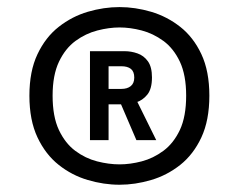

<svg xmlns="http://www.w3.org/2000/svg" viewBox="-20 -720 690 542"><path d="M317.5 -198.5Q273 -198.5 228 -211.8Q183 -225 145.8 -254.5Q108.5 -284 85.8 -332.2Q63 -380.5 63 -450Q63 -519 85.8 -567Q108.5 -615 145.8 -644.2Q183 -673.5 228 -686.8Q273 -700 317.5 -700Q361.5 -700 406.5 -686.8Q451.5 -673.5 488.8 -644.2Q526 -615 548.5 -567Q571 -519 571 -450Q571 -380.5 548.5 -332.2Q526 -284 488.8 -254.5Q451.5 -225 406.5 -211.8Q361.5 -198.5 317.5 -198.5ZM365 -324.5 315 -441 362.5 -443 421 -324.5ZM317.5 -256Q347.5 -256 380 -264.5Q412.5 -273 441.2 -294.2Q470 -315.5 487.8 -353.2Q505.5 -391 505.5 -450Q505.5 -508 487.8 -545.8Q470 -583.5 441.2 -604.5Q412.5 -625.5 380 -634Q347.5 -642.5 317.5 -642.5Q288 -642.5 255 -634Q222 -625.5 193.2 -604.5Q164.5 -583.5 146.5 -545.8Q128.5 -508 128.5 -450Q128.5 -391 146.2 -353.2Q164 -315.5 192.5 -294.2Q221 -273 254 -264.5Q287 -256 317.5 -256ZM234 -324.5V-575.5H331.5Q350.5 -575.5 368.2 -569.2Q386 -563 397.5 -547Q409 -531 409 -501.5Q409 -469 395.8 -452.8Q382.5 -436.5 364.2 -431Q346 -425.5 330.5 -425.5H286.5V-324.5ZM286.5 -469H322.5Q339.5 -469 349.2 -477Q359 -485 359 -501Q359 -518 349.5 -525.5Q340 -533 322.5 -533H286.5Z"/></svg>

Font: Trispace Thin Medium
Style: Regular
Weight: 500
Version: Version 1.210